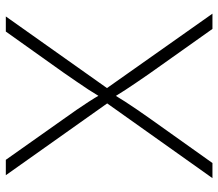

<svg xmlns="http://www.w3.org/2000/svg" viewBox="-66 -702 768 676"><g transform="rotate(-90 318.0 -364.0)"><path d="M28.8 0 303.7 -387.2V-354L39.1 -727.5H93.3L236.8 -524.4Q254.4 -500 268.8 -479Q283.2 -458 296.9 -437Q310.5 -416 324.7 -391.6H312.5Q327.1 -416 340.8 -437Q354.5 -458 369.1 -479Q383.8 -500 400.4 -524.4L544.9 -727.5H598.1L334 -354.5V-388.2L607.9 0H554.2L396 -223.1Q380.4 -246.1 366.5 -266.1Q352.5 -286.1 339.4 -306.6Q326.2 -327.1 312 -350.1H324.7Q311 -327.6 297.9 -307.1Q284.7 -286.6 270.8 -266.4Q256.8 -246.1 240.7 -223.1L82 0Z"/></g></svg>

Font: Inter 16pt ExtraLight
Style: Regular
Weight: 250
Version: Version 4.001;git-66647c0bb